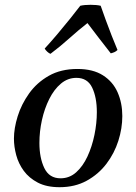

<svg xmlns="http://www.w3.org/2000/svg" viewBox="-20 -767 567 799"><path d="M489 -284Q489 -233 472.5 -181Q456 -129 423 -85.5Q390 -42 341 -15Q292 12 228 12Q174 12 137.5 -7Q101 -26 79 -56Q57 -86 47.5 -121.5Q38 -157 38 -190Q38 -233 53.5 -283Q69 -333 101 -378Q133 -423 183 -451.5Q233 -480 302 -480Q367 -480 408.5 -453.5Q450 -427 469.5 -382.5Q489 -338 489 -284ZM383 -300Q383 -362 363.5 -402.5Q344 -443 298 -443Q262 -443 233.5 -419Q205 -395 185 -355Q165 -315 154.5 -267.5Q144 -220 144 -172Q144 -110 164.5 -67.5Q185 -25 232 -25Q269 -25 297 -50Q325 -75 344 -116Q363 -157 373 -205.5Q383 -254 383 -300ZM469 -559Q463 -553 456 -550Q449 -547 441 -545Q416 -577 390.5 -610Q365 -643 344 -671Q308 -643 269 -608Q230 -573 190 -543Q184 -545 176.5 -552Q169 -559 166 -565Q190 -591 218 -624Q246 -657 272 -689.5Q298 -722 314 -743Q331 -747 357 -747Q383 -747 399 -743Q408 -717 420 -684Q432 -651 445 -618Q458 -585 469 -559Z"/></svg>

Font: Tiro Devanagari Marathi
Style: Italic
Weight: 400
Italic angle: -11°
Designer: Devanagari: John Hudson & Fiona Ross, assisted by Paul Hanslow. Latin: John Hudson with Paul Hanslow, assisted by Kaja S
Foundry: Tiro Typeworks Ltd.
Version: Version 1.52